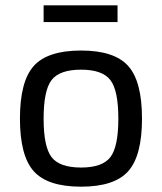

<svg xmlns="http://www.w3.org/2000/svg" viewBox="-20 -689 608 722"><path d="M422 -606H144V-669H422ZM285 -499Q410 -499 462 -441Q514 -383 514 -243Q514 -103 462 -45Q410 13 285 13Q159 13 107 -45Q55 -103 55 -243Q55 -383 107 -441Q159 -499 285 -499ZM285 -427Q204 -427 174 -388Q144 -349 144 -243Q144 -137 174 -98Q204 -59 285 -59Q365 -59 395 -98Q425 -137 425 -243Q425 -349 395 -388Q365 -427 285 -427Z"/></svg>

Font: Exo 2
Style: Regular
Weight: 400
Designer: Natanael Gama
Version: Version 1.001;PS 001.001;hotconv 1.0.70;makeotf.lib2.5.58329